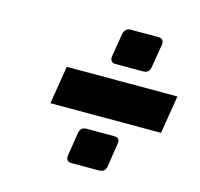

<svg xmlns="http://www.w3.org/2000/svg" viewBox="-87 -732 783 751"><g transform="rotate(15 304.5 -356.0)"><path d="M309 -516 325 -613Q327 -624 334 -631Q341 -638 353 -638H465Q489 -638 486 -613L470 -516Q466 -493 442 -493H330Q319 -493 313.5 -499.5Q308 -506 309 -516ZM149 -433H597L572 -279H124ZM243 -97 258 -194Q263 -219 286 -219H398Q424 -219 419 -194L404 -97Q400 -74 375 -74H263Q252 -74 247 -80.5Q242 -87 243 -97Z"/></g></svg>

Font: Exo Black
Style: Italic
Weight: 900
Italic angle: -9°
Designer: Natanael Gama
Foundry: Natanael Gama
Version: Version 1.500; ttfautohint (v1.6)